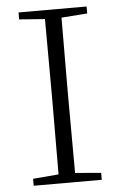

<svg xmlns="http://www.w3.org/2000/svg" viewBox="-52 -761 501 798"><g transform="rotate(-5 198.0 -361.5)"><path d="M56 -694V-723H340V-694L232 -686Q231 -539 231 -390V-333Q231 -185 232 -38L340 -29V0H56V-29L163 -38Q164 -185 164 -333V-390Q164 -539 163 -686Z"/></g></svg>

Font: Minh Nguyen ExtraLight
Style: Regular
Weight: 250
Designer: Ryoko NISHIZUKA 西塚涼子 (kana & ideographs); Frank Grießhammer (Latin, Greek & Cyrillic); Wenlong ZHANG 张文龙 (bopomofo); San
Foundry: Adobe
Version: Version 1.100;July 7, 2023;FontCreator 14.0.0.2814 64-bit